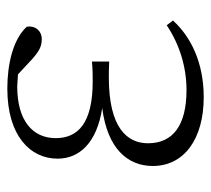

<svg xmlns="http://www.w3.org/2000/svg" viewBox="-46 -516 576 524"><g transform="rotate(-90 242.0 -254.0)"><path d="M239 14C331 14 403 -20 448 -70L435 -87C383 -52 321 -33 258 -33C162 -33 113 -70 113 -138C113 -195 155 -245 293 -245C303 -245 312 -245 336 -244V-291C312 -289 297 -289 282 -289C168 -289 127 -329 127 -390C127 -453 175 -495 268 -495L301 -493L344 -453C366 -434 378 -428 398 -428C418 -428 435 -444 431 -469C396 -507 328 -522 262 -522C133 -522 71 -459 71 -385C71 -326 113 -278 209 -263C99 -249 51 -194 51 -125C51 -40 124 14 239 14Z"/></g></svg>

Font: Noto Serif TC ExtraLight
Style: Regular
Weight: 200
Designer: Ryoko NISHIZUKA 西塚涼子 (kana & ideographs); Frank Grießhammer (Latin, Greek & Cyrillic); Wenlong ZHANG 张文龙 (bopomofo); San
Foundry: Adobe
Version: Version 2.001;hotconv 1.1.0;makeotfexe 2.6.0